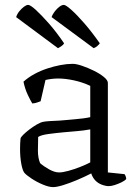

<svg xmlns="http://www.w3.org/2000/svg" viewBox="-20 -761 570 785"><path d="M197 4Q180 4 155 -6.5Q130 -17 109 -31Q88 -45 80 -54Q72 -64 67 -91.5Q62 -119 62 -152Q62 -164 62.5 -174.5Q63 -185 64 -195Q65 -200 75 -210Q85 -220 100 -231.5Q115 -243 130.5 -252Q146 -261 157 -263Q167 -265 184.5 -266Q202 -267 224 -268Q238 -269 254 -270.5Q270 -272 287 -273.5Q304 -275 320 -277Q336 -279 349 -282V-410Q317 -425 282 -432.5Q247 -440 218 -440Q205 -440 192 -438.5Q179 -437 166 -434L146 -347Q142 -346 133.5 -342.5Q125 -339 112 -338Q104 -351 93 -374.5Q82 -398 76 -427Q96 -445 121 -458.5Q146 -472 173.5 -481Q201 -490 227.5 -495Q254 -500 277 -500Q292 -500 315.5 -492Q339 -484 363.5 -472Q388 -460 404.5 -446.5Q421 -433 421 -422V-56L489 -49Q491 -47 493.5 -41Q496 -35 496 -29Q490 -22 476.5 -15.5Q463 -9 449 -4.5Q435 0 425 0Q412 0 396 -6Q380 -12 369 -24Q358 -36 353 -52Q326 -38 295 -25Q264 -12 238 -4Q212 4 197 4ZM222 -56Q236 -56 260 -62.5Q284 -69 309 -79Q334 -89 349 -97V-232Q321 -227 296 -225Q271 -223 239 -220Q207 -217 177.5 -213Q148 -209 136 -201Q135 -176 135 -145.5Q135 -115 144 -94Q157 -82 180 -69Q203 -56 222 -56ZM217 -564 46 -691Q50 -704 59 -715Q68 -726 78 -733.5Q88 -741 95 -741Q104 -741 126 -721Q148 -701 179 -666Q210 -631 242 -584Q240 -579 232.5 -573.5Q225 -568 217 -564ZM363 -564 191 -691Q195 -703 204 -714.5Q213 -726 223 -733.5Q233 -741 241 -741Q249 -741 271.5 -721Q294 -701 324.5 -666Q355 -631 388 -584Q385 -579 378 -573Q371 -567 363 -564Z"/></svg>

Font: Texturina 12pt ExtraLight
Style: Regular
Weight: 250
Designer: Guillermo Torres Carreño
Foundry: Omnibus-Type
Version: Version 1.002